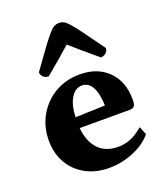

<svg xmlns="http://www.w3.org/2000/svg" viewBox="-137 -823 797 928"><g transform="rotate(-20 262.0 -359.0)"><path d="M266 12Q197 12 145 -16.5Q93 -45 64 -95.5Q35 -146 35 -212Q35 -283 68 -340Q101 -397 157 -429.5Q213 -462 284 -462Q375 -462 429.5 -407.5Q484 -353 484 -262Q484 -235 477 -226.5Q470 -218 452 -218H196Q203 -146 240 -107.5Q277 -69 342 -69Q376 -69 407 -82Q438 -95 470 -123L487 -81Q453 -39 392 -13.5Q331 12 266 12ZM276 -408Q242 -408 220 -373Q198 -338 195 -274L348 -279Q346 -342 327.5 -375Q309 -408 276 -408ZM275 -730Q288 -730 299 -724.5Q310 -719 326.5 -700.5Q343 -682 371 -643.5Q399 -605 447 -539Q447 -524 436 -514Q425 -504 409 -504Q362 -543 329 -571.5Q296 -600 275 -619Q254 -600 221 -571.5Q188 -543 141 -504Q125 -504 114 -514Q103 -524 103 -539Q150 -605 178.5 -643.5Q207 -682 223.5 -700.5Q240 -719 251 -724.5Q262 -730 275 -730Z"/></g></svg>

Font: Petrona ExtraBold
Style: Regular
Weight: 800
Designer: Ringo R. Seeber
Foundry: Ringo R. Seeber
Version: Version 2.001; ttfautohint (v1.8.3)